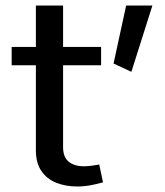

<svg xmlns="http://www.w3.org/2000/svg" viewBox="-20 -675 602 700"><path d="M439.9 -654.8H535.6L459 -413.1L394 -443.4ZM341.8 -75.2 355.5 -10.3Q334 -3.9 309.8 0.5Q285.6 4.9 261.2 4.9Q219.7 4.9 185.5 -8.5Q151.4 -22 131.1 -51.3Q110.8 -80.6 110.8 -127.4V-437H22.5V-503.9H110.8V-654.8H210V-503.9H348.6V-437H210V-138.2Q210 -102.5 230.2 -85.7Q250.5 -68.8 286.1 -68.8Q300.3 -68.8 315.7 -71Q331.1 -73.2 341.8 -75.2Z"/></svg>

Font: Estedad-FD Medium
Style: Regular
Weight: 500
Designer: Amin Abedi
Version: Version 7.3